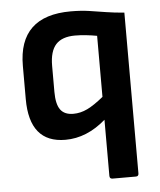

<svg xmlns="http://www.w3.org/2000/svg" viewBox="-51 -548 646 777"><g transform="rotate(-5 272.5 -159.5)"><path d="M375 185Q363 185 363 173V-55Q286 12 199 12Q53 12 53 -166V-301Q53 -504 265 -504Q306 -504 340 -499Q374 -494 407.5 -488.5Q441 -483 481 -480V173Q481 185 470 185ZM171 -185Q171 -135 187.5 -112.5Q204 -90 240 -90Q269 -90 297 -103.5Q325 -117 363 -148V-396Q342 -400 318.5 -402.5Q295 -405 274 -405Q221 -405 196 -377.5Q171 -350 171 -291Z"/></g></svg>

Font: Sofia Sans
Style: Bold
Weight: 700
Designer: Botio Nikoltchev, Ani Petrova
Foundry: lettersoup
Version: Version 4.100; ttfautohint (v1.8.4.7-5d5b)